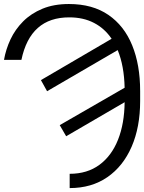

<svg xmlns="http://www.w3.org/2000/svg" viewBox="-26 -742 731 975"><path d="M82.7 -437.9H-5.7Q3.6 -491.5 27.3 -542.1Q51.1 -592.7 91.4 -633.2Q131.7 -673.7 189.5 -697.6Q247.2 -721.6 323.9 -721.6Q443.9 -721.6 524.3 -666.4Q604.8 -611.2 645.2 -511.9Q685.7 -412.6 685.7 -279.8V-229Q685.7 -96.6 642.4 3Q599.1 102.6 519 157.8Q438.9 213.1 327.8 213.1V140.6Q416.9 140.6 478.9 95Q540.8 49.4 573.3 -32.5Q605.8 -114.3 606.9 -223L310 -50.1L277.3 -106.5L606.9 -296.5Q604.4 -407.7 571.7 -487.6L213.1 -278.8L181.8 -335.2L540.8 -545.1Q505.3 -597.7 451.3 -625.7Q397.4 -653.8 326.3 -653.8Q127.8 -654.5 82.7 -437.9Z"/></svg>

Font: Inter UI Light
Style: Regular
Weight: 300
Designer: Rasmus Andersson
Foundry: rsms
Version: 3.2;8d6f07862